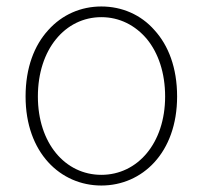

<svg xmlns="http://www.w3.org/2000/svg" viewBox="-20 -560 626 593"><path d="M129 -467C86 -420 59 -351 59 -262C59 -88 167 13 293 13C419 13 527 -88 527 -262C527 -351 500 -420 457 -467C415 -515 356 -540 293 -540C230 -540 172 -515 129 -467ZM434 -439C469 -396 490 -335 490 -262C490 -118 405 -20 293 -20C181 -20 97 -118 97 -262C97 -335 118 -396 153 -439C188 -482 237 -507 293 -507C349 -507 398 -482 434 -439Z"/></svg>

Font: GenSenRounded2 TW EL
Style: Regular
Weight: 250
Version: Version 2.100;PS 2.1;hotconv 16.6.51;makeotf.lib2.5.65220 DE